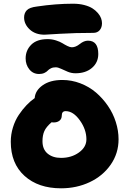

<svg xmlns="http://www.w3.org/2000/svg" viewBox="-20 -1041 697 1035"><path d="M220.2 -854Q170.4 -854 140.1 -882.3Q109.9 -910.6 109.9 -946.8Q109.9 -970.2 124.3 -985.6Q138.7 -1001 179.2 -1005.9Q280.8 -1021 374 -1021Q407.2 -1021 434.3 -1013.9Q461.4 -1006.8 478.8 -995.6Q496.1 -984.4 508.1 -970.2Q520 -956.1 524.9 -942.4Q529.8 -928.7 529.8 -916Q529.8 -892.6 517.3 -878.2Q504.9 -863.8 482.9 -863.8Q384.3 -863.8 303.5 -858.9Q222.7 -854 220.2 -854ZM387.2 -646Q365.2 -646 345.5 -654.1Q325.7 -662.1 309.3 -670.2Q293 -678.2 279.8 -678.2Q265.1 -678.2 254.2 -672.6Q243.2 -667 237.1 -660.2Q231 -653.3 219 -647.7Q207 -642.1 190.9 -642.1Q158.2 -642.1 138.2 -667Q118.2 -691.9 118.2 -726.1Q118.2 -769.5 148.2 -799.8Q178.2 -830.1 236.8 -830.1Q260.3 -830.1 281.7 -823.2Q303.2 -816.4 316.4 -808.1Q329.6 -799.8 343.5 -793Q357.4 -786.1 367.2 -786.1Q388.2 -786.1 410.4 -804Q432.6 -821.8 454.1 -821.8Q509.8 -821.8 509.8 -750Q509.8 -704.1 475.8 -675Q441.9 -646 387.2 -646ZM309.1 -25.9Q186.5 -25.9 112.3 -92.8Q38.1 -159.7 38.1 -276.9Q38.1 -316.4 49.8 -354.2Q61.5 -392.1 81.3 -421.6Q101.1 -451.2 122.6 -473.6Q144 -496.1 167 -512.2Q169.9 -553.2 210.2 -581.5Q250.5 -609.9 315.9 -609.9Q366.2 -609.9 413.3 -591.8Q460.4 -573.7 497.1 -542.5Q533.7 -511.2 561.5 -470.7Q589.4 -430.2 604.2 -383.5Q619.1 -336.9 619.1 -290Q619.1 -214.4 576.7 -153.3Q534.2 -92.3 463.6 -59.1Q393.1 -25.9 309.1 -25.9ZM209 -279.8Q209 -235.8 236.8 -212.9Q264.6 -189.9 309.1 -189.9Q365.2 -189.9 405.5 -219Q445.8 -248 445.8 -290Q445.8 -342.8 410.4 -392.3Q375 -441.9 334 -441.9Q313 -441.9 313 -418Q313 -400.4 300.8 -390.6Q288.6 -380.9 270 -380.9Q268.1 -380.9 263.9 -381.3Q259.8 -381.8 257.8 -381.8Q229 -356.9 219 -334.2Q209 -311.5 209 -279.8Z"/></svg>

Font: Shantell Sans Irregular Bouncy
Style: Regular
Weight: 800
Designer: Stephen Nixon, Anya Danilova, Shantell Martin
Foundry: Arrow Type
Version: Version 1.006;[9816181b4]